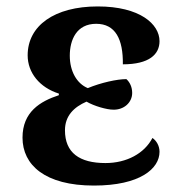

<svg xmlns="http://www.w3.org/2000/svg" viewBox="-20 -567 554 597"><path d="M272 10C416 10 476 -43 476 -95C476 -114 466 -130 454 -138C429 -90 374 -60 308 -60C227 -60 182 -92 182 -162C182 -207 210 -234 249 -251C273 -237 312 -226 332 -226C365 -225 391 -248 391 -278C391 -296 384 -311 373 -321C344 -321 294 -310 253 -293C219 -307 197 -345 197 -394C197 -443 218 -493 279 -493C339 -493 363 -445 362 -367C444 -367 476 -398 476 -439C476 -492 415 -547 284 -547C149 -547 66 -487 66 -395C66 -341 103 -295 163 -276V-271C105 -252 50 -219 50 -139C50 -54 120 10 272 10Z"/></svg>

Font: Noto Serif SemiBold
Style: Regular
Weight: 600
Designer: Monotype Design Team
Foundry: Monotype Imaging Inc.
Version: Version 2.013